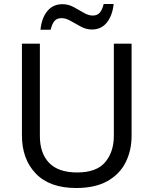

<svg xmlns="http://www.w3.org/2000/svg" viewBox="-20 -933 771 963"><path d="M640 -252Q640 -178 610 -118.5Q580 -59 518.5 -24.5Q457 10 362 10Q229 10 159.5 -62.5Q90 -135 90 -254V-714H180V-251Q180 -164 226.5 -116Q273 -68 367 -68Q464 -68 507.5 -119.5Q551 -171 551 -252V-714H640ZM183 -784Q189 -843 217.5 -877.5Q246 -912 293 -912Q323 -912 349.5 -897.5Q376 -883 400 -869Q424 -855 445 -855Q468 -855 480.5 -869.5Q493 -884 500 -913H550Q544 -855 516 -820Q488 -785 441 -785Q413 -785 386.5 -799Q360 -813 335.5 -827.5Q311 -842 289 -842Q265 -842 253 -827.5Q241 -813 234 -784Z"/></svg>

Font: RS Noto Sans
Style: Regular
Weight: 400
Designer: Monotype Design Team
Foundry: Monotype Imaging Inc.
Version: Version 3.10